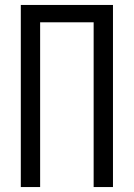

<svg xmlns="http://www.w3.org/2000/svg" viewBox="-20 -755 540 775"><path d="M64 0V-735H436V0H358V-665H142V0Z"/></svg>

Font: Iosevka Curly
Style: Regular
Weight: 400
Monospace: yes
Designer: Belleve Invis
Foundry: Belleve Invis
Version: Version 22.1.2; ttfautohint (v1.8.4)